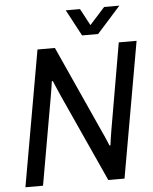

<svg xmlns="http://www.w3.org/2000/svg" viewBox="-58 -919 771 967"><g transform="rotate(-5 327.0 -435.0)"><path d="M31 0 152 -686H240L441 -242Q445 -234 450.5 -221.5Q456 -209 461.5 -196Q467 -183 471 -173H476Q478 -189 481 -209.5Q484 -230 487 -247L563 -686H653L532 0H450L249 -442Q243 -456 232.5 -480Q222 -504 215 -521L210 -520Q208 -504 204 -480Q200 -456 197 -438L120 0ZM582 -870 463 -737H382L311 -870H383L444 -756L403 -757L505 -870Z"/></g></svg>

Font: Archivo SemiCondensed
Style: Italic
Weight: 400
Width: 4
Italic angle: -10°
Designer: Hector Gatti
Foundry: Omnibus-Type
Version: Version 2.001